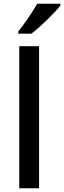

<svg xmlns="http://www.w3.org/2000/svg" viewBox="-20 -1073 343 1027"><path d="M303 -1043V-1053H179C154 -1008 108 -942 78 -905V-893H148C196 -929 274 -1006 303 -1043ZM189 -66V-826H83V-66Z"/></svg>

Font: Noto Sans Malayalam UI Medium
Style: Regular
Weight: 500
Designer: Jelle Bosma - Monotype Design Team
Foundry: Monotype Imaging Inc.
Version: Version 2.104